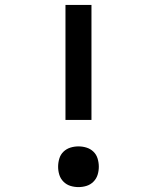

<svg xmlns="http://www.w3.org/2000/svg" viewBox="-20 -755 640 783"><path d="M247 -266V-735H353V-266ZM300 8Q283 8 267 3Q251 -2 239 -14Q227 -26 222 -42Q217 -58 217 -75Q217 -92 222 -108.5Q227 -125 239 -136.5Q251 -148 267 -153Q283 -158 300 -158Q317 -158 333 -153Q349 -148 361 -136.5Q373 -125 378 -108.5Q383 -92 383 -75Q383 -58 378 -42Q373 -26 361 -14Q349 -2 333 3Q317 8 300 8Z"/></svg>

Font: Iosevka Semibold Extended
Style: Regular
Weight: 600
Width: 7
Monospace: yes
Designer: Belleve Invis
Foundry: Belleve Invis
Version: Version 32.5.0; ttfautohint (v1.8.4)